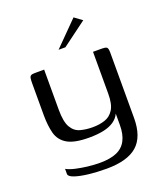

<svg xmlns="http://www.w3.org/2000/svg" viewBox="-128 -659 728 855"><g transform="rotate(-20 235.5 -231.0)"><path d="M229.7 111Q184.9 111 145 106.4Q105.1 101.7 80.3 93.1Q55.4 84.4 55.4 72.5V48.2Q71.4 57.2 97.7 63.2Q124 69.2 153.8 72.7Q183.6 76.2 211.6 76.2Q259.6 76.2 290.5 63Q321.3 49.8 336.4 21.1Q351.6 -7.5 351.6 -51.9V-105.8Q342.6 -85.8 322.9 -72.1Q303.1 -58.4 273.6 -52.1Q244.2 -45.7 204.8 -45.7Q134.2 -45.7 100.7 -65.9Q67.3 -86 57.6 -123Q48 -160 48 -209V-360.3Q48 -375.3 49.4 -383.7Q50.8 -392.1 56.4 -395.6Q62 -399 74.7 -399H119Q119 -373 119 -349.6Q119 -326.2 119 -303.8Q119 -281.4 119 -258Q119 -234.5 119 -208.5Q119 -151.5 134.6 -124.9Q150.2 -98.3 176.8 -91.1Q203.3 -83.8 234.9 -83.8Q267.3 -83.8 293.3 -92.5Q319.4 -101.1 335 -126.1Q350.6 -151.1 350.6 -200.6V-399H394Q409.1 -399 415.4 -394.7Q421.6 -390.4 421.6 -369V-59.6Q421.6 29.4 375.2 70.2Q328.9 111 229.7 111ZM209.6 -460 321.4 -572.8 357.9 -546.1 241.9 -460Z"/></g></svg>

Font: Genos Thin
Style: Regular
Weight: 100
Designer: Robert E. Leuschke
Foundry: Robert E. Leuschke
Version: Version 1.010